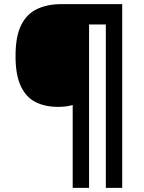

<svg xmlns="http://www.w3.org/2000/svg" viewBox="-20 -780 695 927"><path d="M570 127H491V-662H410V127H331V-273Q301 -264 260 -264Q198 -264 152 -287Q106 -310 80.5 -364Q55 -418 55 -509Q55 -605 82.5 -659.5Q110 -714 160 -737Q210 -760 275 -760H570Z"/></svg>

Font: Noto Sans Duployan
Style: Bold
Weight: 700
Designer: David Corbett
Foundry: David Corbett
Version: Version 3.001